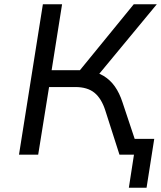

<svg xmlns="http://www.w3.org/2000/svg" viewBox="-20 -725 755 900"><path d="M584 155 608 0H563L574 -74H703L667 155ZM69 0 181 -705H271L222 -396H368L340 -378L607 -705H715L432 -363L395 -392Q435 -388 466 -369Q497 -350 518.5 -319.5Q540 -289 554 -246L636 0H540L474 -206Q456 -263 423 -290Q390 -317 333 -317H210L159 0Z"/></svg>

Font: Nunito Sans 7pt
Style: Italic
Weight: 400
Italic angle: -9°
Designer: Vernon Adams
Foundry: Vernon Adams
Version: Version 3.101;gftools[0.9.27]